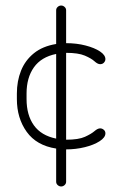

<svg xmlns="http://www.w3.org/2000/svg" viewBox="-20 -714 446 694"><path d="M201 -40Q194 -40 188.5 -45Q183 -50 183 -57V-177Q112 -188 76.5 -237.5Q41 -287 41 -356V-376Q41 -421 56 -458.5Q71 -496 102.5 -521.5Q134 -547 183 -555V-677Q183 -684 188.5 -689Q194 -694 201 -694Q208 -694 213.5 -689Q219 -684 219 -677V-558Q257 -558 289.5 -549.5Q322 -541 341.5 -528Q361 -515 361 -500Q361 -495 358 -490.5Q355 -486 351 -484Q347 -482 342 -482Q333 -482 321.5 -492.5Q310 -503 286.5 -513Q263 -523 219 -523V-209Q264 -209 287 -219.5Q310 -230 321.5 -240Q333 -250 342 -250Q349 -250 355 -245Q361 -240 361 -232Q361 -217 340 -203.5Q319 -190 286.5 -182Q254 -174 219 -174V-57Q219 -50 213.5 -45Q208 -40 201 -40ZM183 -213V-519Q129 -508 102.5 -470.5Q76 -433 76 -376V-356Q76 -298 102.5 -261Q129 -224 183 -213Z"/></svg>

Font: Dosis ExtraLight ExtraLight
Style: Regular
Weight: 250
Version: Version 3.001; ttfautohint (v1.8.2)